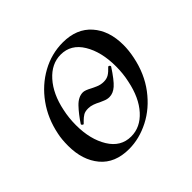

<svg xmlns="http://www.w3.org/2000/svg" viewBox="-112 -516 648 648"><g transform="rotate(-45 211.5 -192.5)"><path d="M26 -139Q26 -171 31 -193Q43 -253 76.5 -299.5Q110 -346 158 -372.5Q206 -399 260 -399Q326 -399 362.5 -357.5Q399 -316 399 -248Q399 -222 393 -193Q380 -129 344.5 -82Q309 -35 261 -10.5Q213 14 164 14Q97 14 61.5 -28.5Q26 -71 26 -139ZM323 -149Q330 -180 330 -215Q330 -284 302.5 -329.5Q275 -375 226 -375Q182 -375 148 -337Q114 -299 101 -236Q94 -204 94 -170Q94 -102 122 -56.5Q150 -11 199 -11Q243 -11 276.5 -48Q310 -85 323 -149ZM114 -154Q112 -154 109.5 -156.5Q107 -159 108 -161Q127 -190 147 -211Q167 -232 189 -232Q199 -232 219 -221Q221 -220 235 -213.5Q249 -207 264 -207Q278 -207 288 -213Q298 -219 311 -233H312Q315 -233 317 -230.5Q319 -228 318 -226Q292 -186 275.5 -171.5Q259 -157 241 -157Q230 -157 219 -162Q208 -167 205 -168Q196 -173 185 -177Q174 -181 163 -181Q148 -181 139.5 -175.5Q131 -170 124.5 -163.5Q118 -157 115 -154Z"/></g></svg>

Font: Cormorant Garamond Medium
Style: Italic
Weight: 500
Italic angle: -10°
Designer: Christian Thalmann (Catharsis Fonts)
Foundry: Catharsis Fonts
Version: Version 4.000